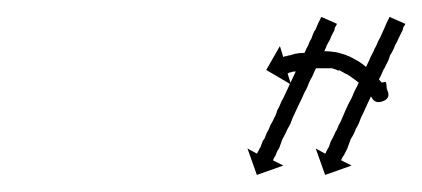

<svg xmlns="http://www.w3.org/2000/svg" viewBox="-20 -550 495 225"><path d="M454 -520Q453 -519 452.5 -517.5Q452 -516 452 -515Q451 -513 450 -511Q449 -509 448 -507Q445 -500 443 -497Q442 -494 440.5 -491Q439 -488 437 -485Q436 -481 434.5 -478Q433 -475 431 -471Q429 -468 427.5 -464Q426 -460 424 -457Q422 -453 420.5 -449Q419 -445 417 -442Q415 -438 413.5 -434.5Q412 -431 410 -427Q407 -420 403 -412Q402 -409 400.5 -405.5Q399 -402 397 -399Q396 -396 394.5 -393Q393 -390 391 -387Q389 -381 387 -376Q386 -374 385 -372Q384 -370 383 -368Q382 -367 381.5 -366Q381 -365 380 -363Q380 -363 380 -362.5Q380 -362 380 -362L392 -356L361 -345L350 -376L361 -370Q362 -371 362 -371Q362 -371 362 -372Q363 -373 363.5 -374.5Q364 -376 365 -377Q366 -379 366.5 -381Q367 -383 368 -385Q370 -388 373 -395Q375 -398 376 -401Q377 -404 379 -407Q383 -416 385 -421Q388 -428 392 -435Q395 -443 399 -450Q402 -457 406 -465Q410 -474 413 -480Q414 -483 416 -486.5Q418 -490 419 -493Q421 -496 422 -499Q423 -502 425 -505Q428 -512 430 -516Q431 -518 431.5 -519.5Q432 -521 433 -523Q434 -525 434.5 -526Q435 -527 436 -529Q436 -529 436 -529.5Q436 -530 437 -530L455 -522Q455 -522 454 -520ZM374 -520Q373 -519 372.5 -517.5Q372 -516 372 -515Q370 -511 368 -507Q367 -504 365.5 -501.5Q364 -499 363 -497Q362 -494 360.5 -491Q359 -488 357 -485Q356 -481 354.5 -478Q353 -475 351 -471Q349 -468 347.5 -464Q346 -460 344 -457Q342 -453 340.5 -449Q339 -445 337 -442Q334 -435 330 -427Q328 -423 326.5 -419.5Q325 -416 323 -412Q322 -409 320.5 -405.5Q319 -402 317 -399Q315 -394 311 -387Q310 -384 309 -381.5Q308 -379 307 -376Q305 -374 303 -368Q301 -365 300 -363Q301 -364 300 -362L312 -356L281 -345L270 -376L281 -370Q282 -371 282 -372Q283 -373 283.5 -374.5Q284 -376 285 -377Q286 -380 288 -385Q290 -387 291 -390Q292 -393 293 -395Q295 -398 296 -401Q297 -404 299 -407Q301 -411 302.5 -414Q304 -417 305 -421Q307 -424 308.5 -428Q310 -432 312 -435Q314 -439 315.5 -442.5Q317 -446 319 -450Q321 -454 322.5 -457.5Q324 -461 326 -465Q330 -474 333 -480Q334 -483 336 -486.5Q338 -490 339 -493Q341 -496 342 -499Q343 -502 345 -505Q346 -508 347 -510.5Q348 -513 350 -516Q352 -521 353 -523Q354 -525 354.5 -526Q355 -527 356 -529Q356 -529 356 -529.5Q356 -530 357 -530L375 -522Q374 -521 374 -520ZM434 -444Q434 -444 434 -444Q434 -444 434 -444Q434 -444 434 -444Q434 -444 434 -444Q438 -435 429 -431.5Q420 -428 416 -435Q416 -435 416 -435Q416 -435 416 -435Q416 -435 416 -435Q416 -435 416 -435Q415 -437 413 -439Q413 -439 413 -439Q413 -439 413 -439Q413 -439 413 -439Q413 -439 413 -439Q411 -442 408 -445Q408 -445 408 -445Q408 -445 408 -445Q408 -445 408 -445Q408 -445 408 -445Q405 -448 402 -452Q402 -452 402 -452Q402 -452 402 -452Q402 -452 402 -452Q402 -452 402 -452Q398 -455 394 -458Q394 -458 394 -458Q394 -458 394 -458Q394 -458 394 -458Q394 -458 394 -458Q390 -461 385 -464Q385 -464 385 -464Q385 -464 385 -464Q386 -464 386 -463.5Q386 -463 386 -463Q381 -466 377 -468Q377 -468 377 -468Q377 -468 377 -468Q377 -467 377 -467Q377 -467 377 -467Q373 -469 369 -470Q369 -470 369 -470Q369 -470 369 -470Q369 -470 369 -470Q369 -470 369 -470Q365 -470 361 -470Q361 -470 361 -470Q361 -470 361 -470Q361 -470 361 -470Q361 -470 361 -470Q355 -470 349 -470Q349 -470 349 -470Q349 -470 349 -470Q349 -470 349 -470Q349 -470 349 -470Q344 -469 339 -469Q339 -469 339 -469Q339 -469 339 -469Q339 -469 339 -469Q339 -469 339 -469Q334 -468 330 -467Q330 -467 330 -467Q330 -467 330 -467Q330 -467 330 -467Q330 -467 330 -467Q326 -466 323 -466Q323 -466 323 -466Q323 -466 323 -466Q323 -466 323 -466Q323 -466 323 -466Q321 -465 319 -465Q319 -465 319 -465Q319 -465 319 -465Q319 -465 319 -465Q319 -465 319 -465Q318 -464 317 -464L321 -451L292 -468L308 -496L312 -483Q313 -484 314 -484Q314 -484 314 -484Q314 -484 314 -484Q314 -484 314 -484Q314 -484 314 -484Q316 -484 318 -485Q318 -485 318 -485Q318 -485 318 -485Q318 -485 318.5 -485Q319 -485 319 -485Q322 -486 326 -487Q326 -487 326 -487Q326 -487 326 -487Q326 -487 326 -487Q326 -487 326 -487Q331 -488 336 -488Q336 -488 336 -488Q336 -488 336 -488Q336 -488 336 -488Q336 -488 336 -488Q341 -489 347 -490Q347 -490 347 -490Q347 -490 348 -490Q348 -490 348 -490Q348 -490 348 -490Q354 -490 361 -490Q361 -490 361 -490Q361 -490 361 -490Q361 -490 361 -490Q361 -490 361 -490Q367 -490 372 -489Q372 -489 372 -489Q372 -489 372 -489Q372 -489 372.5 -489Q373 -489 373 -489Q378 -488 384 -486Q384 -486 384 -486Q384 -486 384 -486Q384 -486 384 -486Q384 -486 384 -486Q390 -484 395 -481Q395 -481 395 -481Q395 -481 395 -481Q395 -481 395 -481Q395 -481 395 -481Q401 -478 406 -474Q406 -474 406 -474Q406 -474 406 -474Q406 -474 406 -474Q406 -474 406 -474Q411 -470 415 -466Q415 -466 415 -466Q415 -466 415 -466Q415 -466 415 -466Q415 -466 415 -466Q419 -462 423 -459Q423 -459 423 -458.5Q423 -458 423 -458Q423 -458 423 -458Q423 -458 423 -458Q426 -455 429 -451Q429 -451 429 -451Q429 -451 429 -451Q429 -451 429 -451Q429 -451 429 -451Q431 -448 433 -446Q433 -446 433 -446Q433 -446 433 -446Q433 -446 433 -446Q433 -446 433 -446Q435 -442 426.5 -436.5Q418 -431 416 -436Q416 -436 416 -436Q416 -436 416 -436Q416 -436 415.5 -436.5Q415 -437 415 -437Q414 -440 413.5 -443.5Q413 -447 412 -451L432 -454Q433 -452 433 -449Q433 -446 434 -444Z"/></svg>

Font: FRB American Cursive Just Arrows Black
Style: Bold Italic
Weight: 900
Italic angle: -25°
Version: Version 2.0;Modular Font Editor K font №1